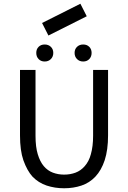

<svg xmlns="http://www.w3.org/2000/svg" viewBox="-20 -995 685 1027"><path d="M205 -872 410 -975 444 -908 239 -805ZM219 -666Q199 -666 186.5 -679Q174 -692 174 -712Q174 -732 186.5 -744.5Q199 -757 219 -757Q239 -757 252 -744.5Q265 -732 265 -712Q265 -692 252 -679Q239 -666 219 -666ZM425 -666Q405 -666 392 -679Q379 -692 379 -712Q379 -732 392 -744.5Q405 -757 425 -757Q445 -757 457.5 -744.5Q470 -732 470 -712Q470 -692 457.5 -679Q445 -666 425 -666ZM323 12Q273 12 229.5 -2.5Q186 -17 154 -50Q125 -82 105 -138Q87 -190 87 -271V-621H170V-269Q170 -209 182 -170Q194 -130 214.5 -106Q235 -82 263 -71.5Q291 -61 323 -61Q356 -61 384 -71.5Q412 -82 433 -106Q456 -132 466 -170Q478 -212 478 -269V-621H558V-271Q558 -193 540 -138Q522 -84 490.5 -50.5Q459 -17 416 -2.5Q373 12 323 12Z"/></svg>

Font: Pinyin1712
Style: Regular
Weight: 400
Version: Version 1